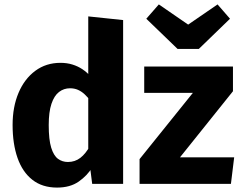

<svg xmlns="http://www.w3.org/2000/svg" viewBox="-20 -833 1099 870"><path d="M254.1 -548.3Q283.1 -548.3 308.1 -540.6Q333.1 -532.9 353.7 -519.1Q374.4 -505.2 390.5 -486.7L391.4 -374.4Q377.5 -392.6 363.6 -405.6Q349.7 -418.6 333.5 -425.8Q317.4 -433 297.1 -433Q269.3 -433 247.5 -416.3Q225.6 -399.6 213.2 -362.7Q200.8 -325.8 200.8 -266.1Q200.8 -200.2 212 -163.9Q223.2 -127.7 242.8 -113.3Q262.3 -99 287.8 -99Q319.9 -99 344.2 -117.8Q368.6 -136.6 389.1 -174L397.7 -74.3Q375.8 -37.6 336.8 -10.3Q297.8 17 238.6 17Q171.5 17 126.7 -18.3Q81.8 -53.5 59.5 -117.2Q37.1 -180.9 37.1 -266.6Q37.1 -348.8 64 -412.3Q90.8 -475.7 139.8 -512Q188.8 -548.3 254.1 -548.3ZM379.9 -143.5V-758.7L537.9 -742.1V0H397.7L388 -75.9ZM633.5 -531.4H1035.6V-419.6L795.5 -120H1041.1L1026.4 0H612.4V-112L854 -412.3H633.5ZM832.6 -721.5 965.8 -813 1022.2 -748.1 881 -611.4H784.5L642.9 -748.1L699.7 -813Z"/></svg>

Font: Fira Sans Variable
Style: Regular
Weight: 400
Designer: Carrois Corporate & Edenspiekermann AG
Foundry: Carrois Corporate GbR & Edenspiekermann AG
Version: Version 4.202